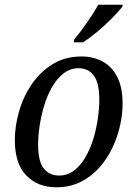

<svg xmlns="http://www.w3.org/2000/svg" viewBox="-20 -786 576 816"><path d="M219 10Q141 10 92 -40Q43 -90 43 -191Q43 -247 60 -309Q77 -371 112.5 -424.5Q148 -478 201.5 -512Q255 -546 327 -546Q375 -546 414.5 -525.5Q454 -505 477.5 -460.5Q501 -416 501 -345Q501 -302 490.5 -253.5Q480 -205 458 -158.5Q436 -112 402.5 -74Q369 -36 323 -13Q277 10 219 10ZM231 -40Q267 -40 295 -61.5Q323 -83 343.5 -118.5Q364 -154 377 -197Q390 -240 396 -283Q402 -326 402 -362Q402 -434 378.5 -465Q355 -496 314 -496Q278 -496 250 -474Q222 -452 201.5 -416.5Q181 -381 168 -338Q155 -295 148.5 -252Q142 -209 142 -172Q142 -100 166 -70Q190 -40 231 -40ZM293 -606 296 -619Q321 -649 349 -689Q377 -729 398 -766H502L499 -756Q483 -736 455 -707.5Q427 -679 394 -651.5Q361 -624 333 -606Z"/></svg>

Font: Noto Serif SemiCondensed
Style: Italic
Weight: 400
Width: 4
Italic angle: -12°
Designer: Monotype Design Team
Foundry: Monotype Imaging Inc.
Version: Version 2.013